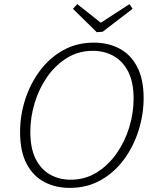

<svg xmlns="http://www.w3.org/2000/svg" viewBox="-20 -910 772 937"><path d="M320 7Q252 7 197 -21.5Q142 -50 110 -110.5Q78 -171 78 -266Q78 -347 103 -424.5Q128 -502 175 -565Q222 -628 288.5 -665Q355 -702 438 -702Q508 -702 563 -673Q618 -644 649.5 -583.5Q681 -523 681 -431Q681 -352 656.5 -274Q632 -196 585.5 -132.5Q539 -69 472 -31Q405 7 320 7ZM325 -33Q395 -33 451.5 -68Q508 -103 548.5 -160.5Q589 -218 610.5 -288Q632 -358 632 -428Q632 -509 605.5 -560.5Q579 -612 534 -637Q489 -662 433 -662Q363 -662 306.5 -627Q250 -592 210 -534.5Q170 -477 149 -407Q128 -337 128 -267Q128 -186 154 -134.5Q180 -83 224.5 -58Q269 -33 325 -33ZM612 -890 627 -867 481 -755 452 -753 336 -867 357 -890 472 -799Z"/></svg>

Font: Bitter Light
Style: Italic
Weight: 300
Italic angle: -9°
Designer: Sol Matas, and Bitter project Authors
Foundry: Sol Matas
Version: Version 2.001